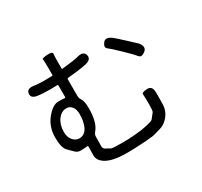

<svg xmlns="http://www.w3.org/2000/svg" viewBox="-167 -1006 1334 1270"><g transform="rotate(-30 500.0 -371.0)"><path d="M518 41Q491 42 464 42Q351 42 301 9Q261 -17 261 -54Q261 -80 262 -106V-123Q262 -128 257 -128Q230 -125 202 -125Q180 -125 163 -143Q145 -161 127 -179Q101 -204 101 -283.5Q101 -363 146 -420Q194 -480 238 -480Q265 -480 287 -478Q292 -478 292 -483V-572Q292 -577 287 -577H281Q255 -576 229 -576Q179 -576 142 -581Q90 -587 95 -623Q99 -659 151 -651Q184 -646 224 -646Q250 -646 276 -647H287Q292 -647 292 -652V-698Q292 -765 289.5 -773Q287 -781 329 -784Q371 -787 368.5 -769Q366 -751 366 -698V-658Q366 -653 371 -654Q466 -664 498 -673Q548 -686 557 -650Q566 -614 515 -602Q470 -592 372 -583Q366 -582 366 -576V-449Q366 -431 376 -416Q391 -395 391 -342Q391 -232 349 -185Q338 -172 337 -155V-135Q336 -109 336 -83Q336 -64 349 -57Q362 -50 385 -37Q393 -32 471 -32Q496 -32 521 -33L564 -36Q589 -38 613 -41L642 -46Q666 -50 689 -57Q707 -62 711 -66Q727 -86 743 -106Q749 -114 749 -161Q749 -226 747 -241Q745 -256 787 -258Q828 -261 828 -208V-167Q828 -140 827 -113Q825 -69 795.5 -32.5Q766 4 723 15Q698 22 673 29Q667 31 630 34Q603 37 576 38ZM238 -199Q280 -199 301 -243Q319 -281 319 -338Q319 -374 303 -394.5Q287 -415 261 -415Q223 -415 196 -378.5Q169 -342 169 -287Q169 -247 189.5 -223Q210 -199 238 -199ZM894 -480Q863 -455 846.5 -476Q830 -497 772 -553Q714 -609 694.5 -623Q675 -637 696 -666Q717 -696 759 -666Q766 -662 827 -606Q888 -550 892 -545Q925 -504 894 -480Z"/></g></svg>

Font: Resource Han Rounded JP
Style: Regular
Weight: 400
Designer: Cyano Hao (round all glyphs); Ryoko NISHIZUKA 西塚涼子 (kana, bopomofo & ideographs); Paul D. Hunt (Latin, Greek & Cyrillic)
Foundry: Cyano Hao
Version: 0.990